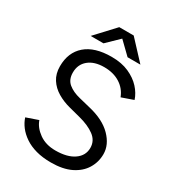

<svg xmlns="http://www.w3.org/2000/svg" viewBox="-211 -1008 1036 1140"><g transform="rotate(30 307.0 -437.5)"><path d="M317 12Q259 12 214 -0.5Q169 -13 136 -35.5Q103 -58 82 -85.5Q61 -113 51 -144L132 -172Q147 -128 192.5 -95.5Q238 -63 304 -63Q385 -63 431 -95Q477 -127 477 -180Q477 -229 436 -259.5Q395 -290 328 -307L251 -327Q204 -339 164.5 -362.5Q125 -386 101.5 -422.5Q78 -459 78 -510Q78 -605 139.5 -658.5Q201 -712 317 -712Q386 -712 436 -689.5Q486 -667 517.5 -632.5Q549 -598 562 -558L482 -530Q463 -580 418 -608.5Q373 -637 309 -637Q242 -637 202.5 -604.5Q163 -572 163 -516Q163 -468 194 -442.5Q225 -417 275 -405L352 -386Q454 -362 508.5 -306.5Q563 -251 563 -187Q563 -132 535 -86.5Q507 -41 452.5 -14.5Q398 12 317 12ZM399 -757 268 -884V-887H366L487 -757ZM146 -757 267 -887H365V-884L234 -757Z"/></g></svg>

Font: Figtree Light
Style: Regular
Weight: 400
Version: Version 2.002